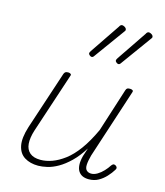

<svg xmlns="http://www.w3.org/2000/svg" viewBox="-124 -932 895 1041"><g transform="rotate(15 323.5 -411.0)"><path d="M188 16Q143 16 111.5 -3.5Q80 -23 71.5 -65Q63 -107 84 -173L192 -500Q195 -508 200 -511.5Q205 -515 216 -515Q224 -515 229.5 -511Q235 -507 231 -499L120 -163Q106 -119 108.5 -86.5Q111 -54 132 -36Q153 -18 192 -18Q223 -18 256.5 -30Q290 -42 325.5 -68.5Q361 -95 395 -141.5Q429 -188 461 -257L539 -501Q542 -510 546.5 -513Q551 -516 562 -516Q571 -516 576.5 -512.5Q582 -509 579 -501L452 -112Q443 -79 442 -57.5Q441 -36 451 -26.5Q461 -17 477 -17Q494 -17 511.5 -27.5Q529 -38 544.5 -54.5Q560 -71 570 -87Q574 -93 579.5 -96Q585 -99 593 -95Q601 -90 602.5 -84Q604 -78 599 -71Q587 -51 568 -30.5Q549 -10 525.5 3Q502 16 472 16Q452 16 437.5 9.5Q423 3 414 -10.5Q405 -24 403.5 -46Q402 -68 410 -98L425 -144Q395 -96 362.5 -64.5Q330 -33 298.5 -15Q267 3 238.5 9.5Q210 16 188 16ZM315 -629Q311 -629 304.5 -634Q298 -639 298 -645Q298 -647 299 -650Q300 -653 304 -659L417 -826Q419 -831 423 -834.5Q427 -838 432 -838Q436 -838 442 -835.5Q448 -833 452.5 -828.5Q457 -824 457 -818Q457 -815 455 -812Q453 -809 450 -805L329 -638Q325 -632 322 -630.5Q319 -629 315 -629ZM465 -629Q461 -629 454.5 -634Q448 -639 448 -645Q448 -647 449 -650Q450 -653 454 -659L567 -826Q569 -831 573 -834.5Q577 -838 582 -838Q586 -838 592 -835.5Q598 -833 602.5 -828.5Q607 -824 607 -818Q607 -815 605 -812Q603 -809 600 -805L479 -638Q475 -632 472 -630.5Q469 -629 465 -629Z"/></g></svg>

Font: Playwrite MX Thin
Style: Regular
Weight: 250
Designer: Veronika Burian, José Scaglione
Foundry: TypeTogether
Version: Version 1.002